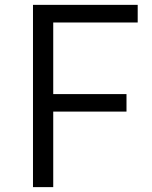

<svg xmlns="http://www.w3.org/2000/svg" viewBox="-20 -767 622 787"><path d="M115.2 -747.1H544.4V-674.8H198.2V-381.3H498.5V-309.6H198.2V0H115.2Z"/></svg>

Font: Armata
Style: Regular
Weight: 400
Designer: Viktoriya Grabowska
Foundry: Viktoriya Grabowska
Version: Version 1.003